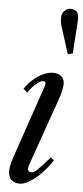

<svg xmlns="http://www.w3.org/2000/svg" viewBox="-59 -880 400 923"><g transform="rotate(5 141.5 -419.0)"><path d="M71.5 10.5Q47 10.5 32 -3.5Q17 -17.5 17 -45.5Q17 -58 20.2 -74.2Q23.5 -90.5 30 -109.5L150.5 -462.5Q155.5 -477.5 154.2 -483.8Q153 -490 144 -490Q129.5 -490 109.5 -473.5Q89.5 -457 70.5 -428.5L51.5 -446Q80 -487.5 117 -511Q154 -534.5 187.5 -534.5Q211 -534.5 226.2 -522Q241.5 -509.5 241.5 -486Q241.5 -472 238 -455Q234.5 -438 228.5 -420.5L109 -80.5Q106.5 -72 106.5 -67.5Q106.5 -48.5 123.5 -48.5Q135 -48.5 152.2 -64.2Q169.5 -80 210.5 -128L227 -115.5Q188.5 -57 145.5 -23.2Q102.5 10.5 71.5 10.5ZM249 -629.5 211.5 -747.5Q205 -766.5 203.2 -778.2Q201.5 -790 201.5 -802.5Q201.5 -822.5 214.5 -835.2Q227.5 -848 243.5 -848Q283 -848 283 -806Q283 -797 282.8 -792.2Q282.5 -787.5 282.5 -783.5L272.5 -635.5Z"/></g></svg>

Font: Libre Caslon Condensed
Style: Italic
Weight: 400
Italic angle: -22.583°
Designer: Pablo Impallari, Rodrigo Fuenzalida, Katja Schimmel, Ertekin Erdin
Foundry: Pablo Impallari, Rodrigo Fuenzalida
Version: Version 2.000;gftools[0.9.33]